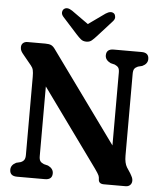

<svg xmlns="http://www.w3.org/2000/svg" viewBox="-59 -943 838 995"><g transform="rotate(5 360.0 -446.0)"><path d="M250 -33.5Q250 0 212 0H67Q29 0 29 -33.5Q29 -58 56.5 -71.5L79 -77Q91.5 -82 97.2 -90.5Q103 -99 103 -116.5V-522Q103 -545.5 100 -558Q97 -570.5 88 -581L47 -631Q37.5 -642 33 -650.5Q28.5 -659 28.5 -670.5Q28.5 -684 37.2 -692Q46 -700 60.5 -700H153.5Q173 -700 184 -694.8Q195 -689.5 205.5 -674L545.5 -204.5V-583.5Q545.5 -601 540 -609Q534.5 -617 521 -623L499 -628.5Q470.5 -642.5 470.5 -666.5Q470.5 -700 508.5 -700H654Q691.5 -700 691.5 -666.5Q691.5 -641.5 663.5 -628.5L641.5 -623Q628.5 -617.5 623 -609.2Q617.5 -601 617.5 -583.5V-157.5Q617.5 -119.5 630.5 -98L649.5 -69Q658 -54.5 661 -47Q664 -39.5 664 -31.5Q664 -17.5 655.2 -8.8Q646.5 0 631.5 0H518.5Q490.5 0 490.5 -25Q490.5 -34.5 486.8 -43.5Q483 -52.5 466 -76.5L175 -479V-116.5Q175 -99 180.8 -90.8Q186.5 -82.5 200 -77L222 -71.5Q250 -58 250 -33.5ZM416 -762Q402.5 -747 391.5 -737.8Q380.5 -728.5 364 -728.5Q346.5 -728.5 335.2 -737.8Q324 -747 310.5 -762L234.5 -846Q224 -858 225 -869Q226 -880 232.5 -886Q249 -900.5 276.5 -882L363.5 -820L450.5 -882Q478 -900 494.5 -886Q500.5 -880 501.5 -868.8Q502.5 -857.5 492 -846Z"/></g></svg>

Font: Fraunces 144pt S100 SemiBold
Style: Regular
Weight: 600
Version: Version 1.000; ttfautohint (v1.8.3)